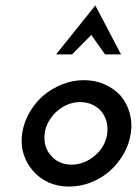

<svg xmlns="http://www.w3.org/2000/svg" viewBox="-20 -680 511 709"><path d="M62 -188Q56 -147 67 -111.5Q78 -76 102 -49Q125 -22 159 -6.5Q193 9 235 9Q277 9 316 -6.5Q355 -22 386 -49Q416 -76 436.5 -111.5Q457 -147 463 -188Q469 -228 458.5 -264Q448 -300 425 -327Q401 -353 366.5 -368.5Q332 -384 290 -384Q248 -384 209.5 -368.5Q171 -353 140 -327Q109 -300 88.5 -264Q68 -228 62 -188ZM145 -187Q148 -211 160 -232Q172 -253 190 -269Q208 -285 230 -294Q252 -303 276 -303Q300 -303 320 -294Q340 -285 354 -269Q367 -253 373 -232Q379 -211 376 -187Q373 -163 361 -142Q349 -121 331 -106Q313 -90 290.5 -81Q268 -72 244 -72Q220 -72 200.5 -81Q181 -90 168 -106Q154 -121 148 -142Q142 -163 145 -187ZM332 -660Q296 -615 259.5 -569.5Q223 -524 187 -479H246Q263 -497 281.5 -515Q300 -533 317 -551Q334 -527 342.5 -515Q351 -503 368 -479H427Q403 -524 379.5 -569.5Q356 -615 332 -660Z"/></svg>

Font: Josefin Slab Thin
Style: Bold Italic
Weight: 700
Italic angle: -12°
Version: Version 2.000